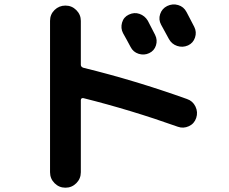

<svg xmlns="http://www.w3.org/2000/svg" viewBox="-20 -788 1040 871"><path d="M564.5 -721.7Q588.9 -733.4 612.8 -725.1Q636.7 -716.8 650.4 -694.3Q653.3 -687.5 665.5 -665Q677.7 -642.6 683.6 -629.9Q695.3 -606.4 687.5 -582Q679.7 -557.6 656.7 -546.9Q633.8 -536.1 608.9 -543.9Q584 -551.8 572.3 -575.2Q566.4 -585.9 555.2 -606.9Q543.9 -627.9 538.1 -637.7Q526.4 -660.2 533.7 -685.5Q541 -710.9 564.5 -721.7ZM826.2 -733.4Q832 -722.7 843.8 -699.7Q855.5 -676.8 861.3 -666Q873 -642.6 864.7 -617.7Q856.4 -592.8 833 -582Q808.6 -571.3 783.7 -579.6Q758.8 -587.9 746.1 -611.3Q741.2 -621.1 710.9 -675.8Q698.2 -699.2 706.5 -724.1Q714.8 -749 738.3 -760.7Q762.7 -772.5 788.1 -765.1Q813.5 -757.8 826.2 -733.4ZM207 -6.8V-693.4Q207 -722.7 227.5 -742.7Q248 -762.7 276.9 -762.7Q305.7 -762.7 326.2 -742.2Q346.7 -721.7 346.7 -693.4V-494.1Q346.7 -484.4 358.4 -480.5Q593.8 -422.9 828.1 -338.9Q854.5 -330.1 866.7 -304.7Q878.9 -279.3 870.1 -252.9Q861.3 -226.6 836.4 -215.3Q811.5 -204.1 787.1 -212.9Q573.2 -289.1 358.4 -342.8Q347.7 -344.7 346.7 -334V-6.8Q346.7 22.5 326.2 43Q305.7 63.5 276.9 63.5Q248 63.5 227.5 43Q207 22.5 207 -6.8Z"/></svg>

Font: Rounded-X Mgen+ 1mn bold
Style: Bold
Weight: 700
Designer: [Source Han Sans]
Ryoko NISHIZUKA  (kana & ideographs); Paul D. Hunt (Latin, Greek & Cyrillic); Wenlong ZHANG  (bopomofo
Version: Version 1.059.20150602